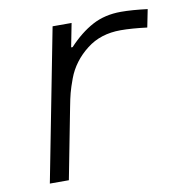

<svg xmlns="http://www.w3.org/2000/svg" viewBox="-77 -753 821 829"><g transform="rotate(-10 333.5 -338.5)"><path d="M491.5 -599Q403 -599 342.4 -551.4Q310.5 -526.7 287.8 -496.4Q265 -466.1 251.6 -430Q238.3 -393.9 232.1 -370.4Q225.9 -347 218.8 -309.2L158.9 0H75.5L205.1 -666.7H288.4L268.2 -563.2H274.7Q326.2 -618.5 380.9 -647.8Q435.5 -677.1 506.5 -677.1Q554.7 -677.1 622.4 -668.6L606.8 -590.5Q539.1 -599 491.5 -599Z"/></g></svg>

Font: TypoPRO Monoid
Style: Italic
Weight: 400
Width: 4
Italic angle: -11°
Monospace: yes
Version: Version 0.61